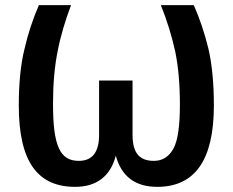

<svg xmlns="http://www.w3.org/2000/svg" viewBox="-20 -711 904 746"><path d="M605 -691C630 -629 648 -569 661 -510C673 -451 679 -383 679 -305C679 -222 671 -165 654 -134C637 -102 611 -86 578 -86C523 -86 495 -115 495 -187V-398H365V-187C365 -120 339 -86 286 -86C213 -86 186 -144 186 -307C186 -385 192 -453 204 -512C215 -570 233 -630 256 -691H131C108 -638 89 -581 75 -520C60 -459 53 -386 53 -301C53 -80 128 15 272 15C355 15 409 -26 430 -106C452 -25 506 15 591 15C738 15 811 -90 811 -301C811 -386 804 -460 790 -521C775 -582 756 -639 733 -691Z"/></svg>

Font: Fira Sans Medium
Style: Regular
Weight: 500
Designer: Carrois Corporate & Edenspiekermann AG
Foundry: Carrois Corporate GbR & Edenspiekermann AG
Version: Version 4.203